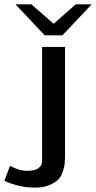

<svg xmlns="http://www.w3.org/2000/svg" viewBox="-97 -687 440 880"><path d="M-26 -667H47L149 -578L250 -667H323L189 -525H108ZM-77 142 -51 73Q-10 96 28 96Q96 96 96 49V-472H201V34Q200 52 199.5 62.5Q199 73 191.5 97Q184 121 171 135Q158 149 130 161Q102 173 63 173Q-7 173 -77 142Z"/></svg>

Font: Coval
Style: Medium
Weight: 500
Foundry: Context Ltd
Version: Version 001.000